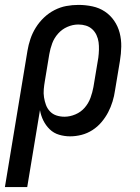

<svg xmlns="http://www.w3.org/2000/svg" viewBox="-50 -548 570 783"><path d="M-30 215 62 -341Q66 -365 74 -389Q82 -413 96 -435.5Q110 -458 129.5 -476.5Q149 -495 172.5 -507Q196 -519 220.5 -523.5Q245 -528 270 -528Q299 -528 327 -522Q355 -516 377.5 -501Q400 -486 415.5 -463.5Q431 -441 438 -414Q445 -387 444.5 -358Q444 -329 439 -299L419 -179Q416 -157 409 -134Q402 -111 391 -90Q380 -69 364 -50Q348 -31 327 -17.5Q306 -4 282.5 2Q259 8 236 8Q213 8 191 1.5Q169 -5 153 -20.5Q137 -36 127 -56Q117 -76 113 -99L61 215ZM213 -72Q235 -72 257.5 -81.5Q280 -91 295.5 -109Q311 -127 319 -149Q327 -171 331 -193L351 -313Q353 -329 353.5 -345Q354 -361 352 -376Q350 -391 343.5 -405Q337 -419 326 -429Q315 -439 300.5 -443.5Q286 -448 270 -448H269Q247 -448 225 -438.5Q203 -429 187 -411Q171 -393 163 -371.5Q155 -350 151 -327L133 -218Q130 -201 128.5 -184Q127 -167 129.5 -151Q132 -135 137.5 -120Q143 -105 154 -93.5Q165 -82 180.5 -77Q196 -72 213 -72Z"/></svg>

Font: Iosevka Curly Medium
Style: Italic
Weight: 500
Italic angle: -9°
Monospace: yes
Designer: Belleve Invis
Foundry: Belleve Invis
Version: Version 22.1.2; ttfautohint (v1.8.4)